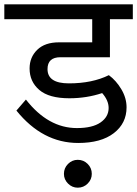

<svg xmlns="http://www.w3.org/2000/svg" viewBox="-40 -667 635 889"><path d="M240 -402Q180 -402 180 -347Q180 -281 279 -281Q387 -281 464 -319Q498 -294 522 -253.5Q546 -213 546 -170Q546 -96 487 -50.5Q428 -5 322 -5Q157 -5 36 -155L80 -206Q183 -74 316 -74Q388 -74 425.5 -100Q463 -126 463 -167Q463 -202 433 -236Q361 -212 281 -212Q187 -212 142 -250.5Q97 -289 97 -350Q97 -402 132.5 -436.5Q168 -471 233 -471H387V-578H-20V-647H575V-578H469V-402ZM320 73Q347 73 366 92Q385 111 385 138Q385 164 366 183Q347 202 320 202Q294 202 275 183Q256 164 256 138Q256 111 275 92Q294 73 320 73Z"/></svg>

Font: Martel Sans
Style: Regular
Weight: 400
Designer: Dan Reynolds and Mathieu Réguer
Foundry: Dan Reynolds and Mathieu Réguer
Version: Version 1.001;PS 001.001;hotconv 1.0.70;makeotf.lib2.5.58329